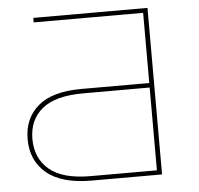

<svg xmlns="http://www.w3.org/2000/svg" viewBox="-51 -752 833 804"><g transform="rotate(-5 365.5 -350.0)"><path d="M303 0Q176 0 113 -53Q50 -106 50 -196Q50 -283 110 -334.5Q170 -386 292 -386H578V-681H118V-700H598V0ZM299 -19H578V-367H299Q181 -367 125.5 -321Q70 -275 70 -195Q70 -114 126 -66.5Q182 -19 299 -19Z"/></g></svg>

Font: Montserrat Thin
Style: Regular
Weight: 100
Designer: Julieta Ulanovsky
Foundry: Julieta Ulanovsky
Version: Version 9.000